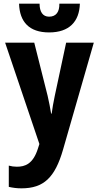

<svg xmlns="http://www.w3.org/2000/svg" viewBox="-20 -782 540 1048"><path d="M248 -605C358 -605 413 -664 416 -762H304C305 -718 287 -691 248 -691C213 -691 196 -718 196 -762H84C87 -663 139 -605 248 -605ZM97 246C219 246 280 187 324 35L492 -549H341L279 -259C271 -223 266 -190 262 -162H259C254 -193 248 -224 240 -259L167 -549H8L195 4L187 29C160 114 116 128 72 128C57 128 42 126 28 122V238C50 243 71 246 97 246Z"/></svg>

Font: Noto Sans Mono ExtraCondensed ExtraBold
Style: Regular
Weight: 800
Width: 2
Designer: Monotype Design Team
Foundry: Monotype Imaging Inc.
Version: Version 2.014